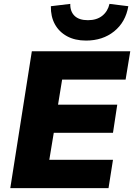

<svg xmlns="http://www.w3.org/2000/svg" viewBox="-20 -969 691 989"><path d="M33 0 144 -705H651L627 -559H300L279 -430H584L562 -285H257L234 -146H562L539 0ZM423 -760Q366 -760 325 -782.5Q284 -805 262.5 -844.5Q241 -884 242 -937L342 -949Q341 -910 364 -887.5Q387 -865 433 -865Q478 -865 506.5 -887.5Q535 -910 544 -949L641 -937Q627 -855 568 -807.5Q509 -760 423 -760Z"/></svg>

Font: Nunito Sans 10pt Black
Style: Italic
Weight: 900
Italic angle: -9°
Designer: Vernon Adams
Foundry: Vernon Adams
Version: Version 3.101;gftools[0.9.27]